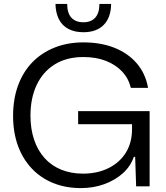

<svg xmlns="http://www.w3.org/2000/svg" viewBox="-20 -954 850 983"><path d="M394 9Q316 9 252 -17Q188 -43 142 -92Q96 -141 71.5 -209Q47 -277 47 -361Q47 -447 72.5 -516.5Q98 -586 145.5 -635Q193 -684 259.5 -710.5Q326 -737 407 -737Q496 -737 565.5 -709.5Q635 -682 680 -630Q725 -578 738 -504H650Q638 -553 605 -588Q572 -623 522 -642.5Q472 -662 407 -662Q321 -662 260.5 -624.5Q200 -587 168 -519.5Q136 -452 136 -362Q136 -294 154.5 -239Q173 -184 208 -145Q243 -106 293 -85.5Q343 -65 405 -65Q478 -65 535 -93Q592 -121 624 -172Q656 -223 656 -293V-341L680 -318H380V-385H746V0H677L672 -151H665Q649 -103 609 -67Q569 -31 513.5 -11Q458 9 394 9ZM407 -789Q362 -789 330 -806Q298 -823 281.5 -855.5Q265 -888 264 -934H324Q324 -887 345.5 -863.5Q367 -840 407 -840Q446 -840 467.5 -863.5Q489 -887 489 -934H549Q548 -864 511 -826.5Q474 -789 407 -789Z"/></svg>

Font: Mona Sans ExtraLight
Style: Regular
Weight: 400
Version: Version 2.000